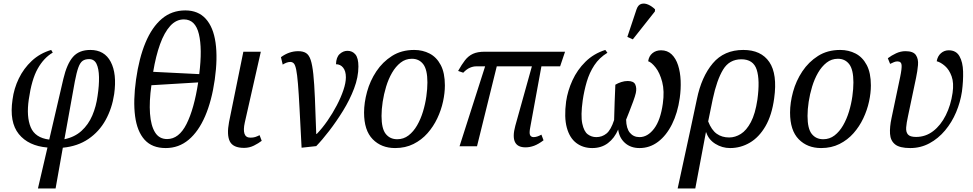

<svg xmlns="http://www.w3.org/2000/svg" viewBox="-20 -829 5515 1088"><path d="M195 239 249 7Q141 -2 86.5 -69.5Q32 -137 51 -265Q59 -327 86.5 -384Q114 -441 160 -484Q206 -527 270 -546L279 -531Q228 -501 193.5 -439.5Q159 -378 143 -265Q129 -168 154 -108Q179 -48 259 -38L339 -382Q359 -467 393.5 -506.5Q428 -546 492 -546Q572 -546 607.5 -478.5Q643 -411 627 -296Q615 -215 578.5 -149Q542 -83 481 -41.5Q420 0 336 8L295 239ZM404 -367 345 -40Q403 -52 442 -87.5Q481 -123 503 -174.5Q525 -226 533 -286Q542 -345 541 -392.5Q540 -440 527 -467Q514 -494 485 -494Q462 -494 448 -484Q434 -474 424 -446.5Q414 -419 404 -367Z M919 10Q842 10 799.5 -37Q757 -84 745.5 -171Q734 -258 751 -379Q768 -500 804.5 -587.5Q841 -675 897 -722.5Q953 -770 1030 -770Q1103 -770 1146 -722.5Q1189 -675 1201.5 -587Q1214 -499 1197 -378Q1180 -258 1142.5 -171Q1105 -84 1049 -37Q993 10 919 10ZM1109 -409Q1127 -553 1107 -636Q1087 -719 1022 -719Q978 -719 944.5 -682Q911 -645 887 -578.5Q863 -512 848 -422ZM927 -41Q994 -41 1037 -126.5Q1080 -212 1103 -362L838 -346Q825 -254 830 -185.5Q835 -117 858.5 -79Q882 -41 927 -41Z M1363 9Q1301 9 1282.5 -27.5Q1264 -64 1278 -138L1359 -536H1458L1367 -134Q1358 -93 1365.5 -71Q1373 -49 1399 -49Q1415 -49 1426 -52.5Q1437 -56 1451 -63L1463 -31Q1445 -17 1419 -4Q1393 9 1363 9Z M1572 -505Q1618 -539 1670 -539Q1697 -539 1714 -528.5Q1731 -518 1740.5 -489.5Q1750 -461 1755.5 -408.5Q1761 -356 1764.5 -273Q1768 -190 1772 -70H1775Q1806 -102 1835.5 -144.5Q1865 -187 1888.5 -232Q1912 -277 1926 -318.5Q1940 -360 1940 -391Q1940 -426 1924.5 -445.5Q1909 -465 1884 -465Q1885 -505 1905 -523Q1925 -541 1949 -541Q1977 -541 1994 -520.5Q2011 -500 2011 -452Q2011 -392 1986.5 -327.5Q1962 -263 1924 -201.5Q1886 -140 1845.5 -87.5Q1805 -35 1772 -1L1689 8Q1682 -124 1677.5 -212Q1673 -300 1668.5 -353.5Q1664 -407 1658.5 -434Q1653 -461 1645 -469.5Q1637 -478 1625 -478Q1606 -478 1582 -463Z M2219 10Q2141 10 2092 -40Q2043 -90 2043 -191Q2043 -247 2060 -309Q2077 -371 2112.5 -424.5Q2148 -478 2201.5 -512Q2255 -546 2327 -546Q2375 -546 2414.5 -525.5Q2454 -505 2477.5 -460.5Q2501 -416 2501 -345Q2501 -302 2490.5 -253.5Q2480 -205 2458 -158.5Q2436 -112 2402.5 -74Q2369 -36 2323 -13Q2277 10 2219 10ZM2231 -40Q2267 -40 2295 -61.5Q2323 -83 2343.5 -118.5Q2364 -154 2377 -197Q2390 -240 2396 -283Q2402 -326 2402 -362Q2402 -434 2378.5 -465Q2355 -496 2314 -496Q2278 -496 2250 -474Q2222 -452 2201.5 -416.5Q2181 -381 2168 -338Q2155 -295 2148.5 -252Q2142 -209 2142 -172Q2142 -100 2166 -70Q2190 -40 2231 -40Z M2584 0 2729 -453H2678Q2661 -453 2642.5 -445Q2624 -437 2605 -417L2576 -427Q2596 -463 2615 -487.5Q2634 -512 2660 -524Q2686 -536 2727 -536H3182L3154 -453H3048L2985 -109Q2978 -74 2984 -63Q2990 -52 3004 -52Q3023 -52 3048 -66L3060 -34Q3031 -12 3006.5 -3Q2982 6 2958 6Q2867 6 2900 -116L2994 -453H2795L2683 0Z M3188 -254Q3197 -315 3224 -374Q3251 -433 3297.5 -479Q3344 -525 3410 -546L3422 -530Q3376 -502 3348 -459.5Q3320 -417 3305 -366Q3290 -315 3282 -260Q3270 -174 3279.5 -129Q3289 -84 3310.5 -68Q3332 -52 3359 -52Q3392 -52 3417 -72.5Q3442 -93 3460 -149Q3461 -194 3463 -250.5Q3465 -307 3467 -349Q3482 -358 3500.5 -364Q3519 -370 3537 -370Q3571 -370 3580 -350Q3589 -330 3583 -302Q3579 -284 3568 -254Q3557 -224 3545.5 -195Q3534 -166 3528 -151Q3529 -101 3549.5 -76.5Q3570 -52 3604 -52Q3650 -52 3686.5 -100Q3723 -148 3736 -242Q3746 -313 3732.5 -364.5Q3719 -416 3695.5 -446Q3672 -476 3653 -482Q3657 -511 3677 -527.5Q3697 -544 3726 -544Q3762 -544 3786 -521Q3810 -498 3822.5 -459Q3835 -420 3837 -372Q3839 -324 3832 -274Q3820 -189 3788 -125Q3756 -61 3709 -25.5Q3662 10 3604 10Q3554 10 3521.5 -19Q3489 -48 3483 -95Q3462 -46 3425 -18Q3388 10 3336 10Q3284 10 3246 -18.5Q3208 -47 3192 -105.5Q3176 -164 3188 -254ZM3566 -606 3535 -620 3587 -776Q3596 -802 3614.5 -807Q3633 -812 3654 -802.5Q3675 -793 3692 -776L3691 -764Z M3929 -267Q3955 -394 4019 -470Q4083 -546 4192 -546Q4293 -546 4339.5 -477.5Q4386 -409 4367 -272Q4354 -176 4317.5 -113.5Q4281 -51 4229 -20.5Q4177 10 4117 10Q4072 10 4033.5 -14Q3995 -38 3982 -79H3980L3920 239H3820L3892 -93ZM4112 -50Q4146 -50 4178 -70Q4210 -90 4235 -137Q4260 -184 4272 -265Q4287 -375 4268 -434Q4249 -493 4181 -493Q4113 -493 4077.5 -434.5Q4042 -376 4019 -268L3993 -141Q4012 -92 4041.5 -71Q4071 -50 4112 -50Z M4633 10Q4555 10 4506 -40Q4457 -90 4457 -191Q4457 -247 4474 -309Q4491 -371 4526.5 -424.5Q4562 -478 4615.5 -512Q4669 -546 4741 -546Q4789 -546 4828.5 -525.5Q4868 -505 4891.5 -460.5Q4915 -416 4915 -345Q4915 -302 4904.5 -253.5Q4894 -205 4872 -158.5Q4850 -112 4816.5 -74Q4783 -36 4737 -13Q4691 10 4633 10ZM4645 -40Q4681 -40 4709 -61.5Q4737 -83 4757.5 -118.5Q4778 -154 4791 -197Q4804 -240 4810 -283Q4816 -326 4816 -362Q4816 -434 4792.5 -465Q4769 -496 4728 -496Q4692 -496 4664 -474Q4636 -452 4615.5 -416.5Q4595 -381 4582 -338Q4569 -295 4562.5 -252Q4556 -209 4556 -172Q4556 -100 4580 -70Q4604 -40 4645 -40Z M5138 10Q5078 10 5052 -11Q5026 -32 5023.5 -70.5Q5021 -109 5032 -160L5081 -393Q5091 -441 5089 -461Q5087 -481 5065 -481Q5056 -481 5046 -477Q5036 -473 5024 -467L5011 -499Q5032 -515 5058 -527Q5084 -539 5111 -539Q5155 -539 5170 -517Q5185 -495 5182 -460.5Q5179 -426 5171 -388L5125 -169Q5117 -133 5115 -107Q5113 -81 5125 -67Q5137 -53 5171 -53Q5225 -53 5268 -86Q5311 -119 5339.5 -176Q5368 -233 5378 -303Q5386 -359 5372.5 -396.5Q5359 -434 5335 -455Q5311 -476 5288 -482Q5293 -511 5312 -527.5Q5331 -544 5356 -544Q5398 -544 5417 -510.5Q5436 -477 5437.5 -424Q5439 -371 5431 -310Q5422 -250 5398 -193Q5374 -136 5335.5 -90Q5297 -44 5247 -17Q5197 10 5138 10Z"/></svg>

Font: Noto Serif SemiCondensed
Style: Italic
Weight: 400
Width: 4
Italic angle: -12°
Designer: Monotype Design Team
Foundry: Monotype Imaging Inc.
Version: Version 2.013